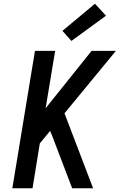

<svg xmlns="http://www.w3.org/2000/svg" viewBox="-20 -1007 640 1027"><path d="M46 0 167 -735H275L224 -428L470 -735H600L325 -401L478 0H366L260 -278L248 -307L193 -240L154 0ZM362 -788 314 -842 488 -987 547 -923Z"/></svg>

Font: Iosevka SS04 SmBd Ex Obl
Style: Regular
Weight: 600
Width: 7
Italic angle: -9°
Monospace: yes
Designer: Belleve Invis
Foundry: Belleve Invis
Version: Version 19.0.0; ttfautohint (v1.8.4)